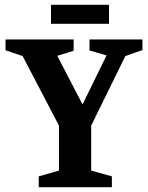

<svg xmlns="http://www.w3.org/2000/svg" viewBox="-20 -778 615 798"><path d="M141 0V-45L225 -69V-256L74 -545L3 -569V-614H286V-567L218 -546L323 -344L423 -548L352 -568V-614H572V-570L501 -545L359 -256V-69L445 -45V0ZM192 -679V-758H433V-679Z"/></svg>

Font: Manuale
Style: Bold
Weight: 700
Version: Version 1.002